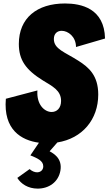

<svg xmlns="http://www.w3.org/2000/svg" viewBox="-20 -813 624 1105"><path d="M431.2 -463.4C353.5 -513.2 290 -530.3 290 -588.4C290 -620.6 310.5 -635.7 335 -635.7C371.6 -635.7 417 -602.5 417.5 -542.5L584.5 -591.3C580.6 -765.6 446.3 -793 354 -793C192.9 -793 88.4 -709.5 88.4 -560.1C88.4 -468.8 127.4 -411.6 227.5 -349.6C279.8 -317.4 331.5 -293.5 331.5 -232.4C331.5 -189.5 306.2 -168.5 277.3 -168.5C236.8 -168.5 189.5 -210 195.3 -292.5L13.7 -244.6C-1.5 -66.4 102.5 -5.4 204.1 8.3L154.8 81.1C193.8 97.2 229 111.8 229 144C229 165.5 213.4 178.7 193.4 178.7C180.2 178.7 164.6 172.9 150.4 160.2L79.6 210.9C100.6 245.1 141.6 272.5 196.8 272.5C261.7 272.5 315.9 234.9 327.6 169.4C340.3 96.7 285.6 69.3 265.6 57.6L310.1 6.8C454.1 -16.1 545.4 -125.5 545.4 -269C545.4 -379.4 490.2 -425.8 431.2 -463.4Z"/></svg>

Font: Decalotype Black Italic
Style: Regular
Weight: 900
Italic angle: -10°
Designer: Alfredo Marco Pradil
Foundry: Alfredo Marco Pradil
Version: Version 1.0